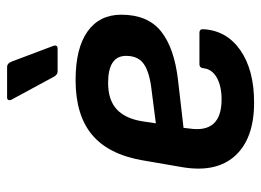

<svg xmlns="http://www.w3.org/2000/svg" viewBox="-120 -622 754 555"><g transform="rotate(-90 257.5 -345.0)"><path d="M238 12Q135 12 85 -42Q35 -96 51 -194L71 -310Q88 -409 145 -456.5Q202 -504 303 -504Q395 -504 443.5 -469.5Q492 -435 492 -372Q492 -296 444.5 -257.5Q397 -219 304 -208L165 -192L163 -175Q149 -82 247 -82Q285 -82 309.5 -95.5Q334 -109 337 -133Q338 -146 349 -146H440Q451 -146 450 -134Q446 -67 389 -27.5Q332 12 238 12ZM178 -272 287 -286Q333 -293 353 -309.5Q373 -326 373 -358Q373 -410 295 -410Q246 -410 219 -385.5Q192 -361 184 -312ZM328 -556Q318 -556 312 -568L246 -690Q244 -694 245.5 -698Q247 -702 253 -702H341Q351 -702 356 -690L402 -568Q406 -556 393 -556Z"/></g></svg>

Font: Sofia Sans
Style: Bold Italic
Weight: 700
Italic angle: -9°
Designer: Botio Nikoltchev, Ani Petrova
Foundry: lettersoup
Version: Version 4.101; ttfautohint (v1.8.4.7-5d5b)